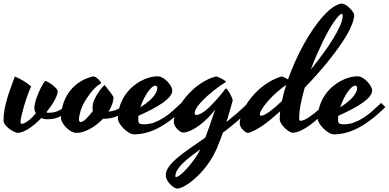

<svg xmlns="http://www.w3.org/2000/svg" viewBox="-66 -731 2218 1095"><path d="M205.1 -50.8Q184.6 -50.8 169.4 -57.6Q153.3 -40.5 135.7 -25.6Q118.2 -10.7 101.1 0.7Q84 12.2 67.4 19Q50.8 25.9 36.1 26.9Q28.8 26.9 14.9 20.5Q1 14.2 -12.5 4.2Q-25.9 -5.9 -35.9 -18.8Q-45.9 -31.7 -45.9 -44.9Q-45.9 -77.1 -39.6 -109.6Q-33.2 -142.1 -23.7 -173.8Q-14.2 -205.6 -2.7 -236.1Q8.8 -266.6 19 -294.9Q43.9 -283.7 67.6 -270Q91.3 -256.3 111.8 -237.8Q104.5 -223.1 97.2 -204.1Q89.8 -185.1 83 -164.6Q76.2 -144 70.3 -123.5Q64.5 -103 60.1 -85.4Q55.7 -67.9 53.2 -54.4Q50.8 -41 50.8 -35.2Q50.8 -31.2 52.5 -28.1Q54.2 -24.9 58.1 -24.9Q65.9 -24.9 75.4 -29.8Q85 -34.7 95.7 -42.7Q106.4 -50.8 117.4 -61.8Q128.4 -72.8 138.7 -85Q129.9 -100.1 129.9 -115.2Q129.9 -125.5 133.1 -139.9Q136.2 -154.3 141.6 -169.9Q147 -185.5 153.6 -201.4Q160.2 -217.3 167.2 -231Q174.3 -244.6 180.9 -254.9Q187.5 -265.1 192.9 -270Q204.1 -265.6 216.3 -258.1Q228.5 -250.5 238.8 -241.9Q249 -233.4 255.6 -225.3Q262.2 -217.3 263.2 -211.9Q263.2 -201.7 258.3 -188Q253.4 -174.3 244.9 -158.4Q236.3 -142.6 224.4 -125.2Q212.4 -107.9 198.2 -90.3Q201.2 -89.4 204.3 -88.6Q207.5 -87.9 211.9 -87.9Q231.4 -87.9 246.6 -91.8Q261.7 -95.7 275.4 -103.3Q289.1 -110.8 302.2 -122.1Q315.4 -133.3 331.1 -147.9Q335.4 -143.6 342.5 -136.5Q349.6 -129.4 354 -124Q333.5 -103.5 315.2 -89.6Q296.9 -75.7 279.1 -67.1Q261.2 -58.6 243.2 -54.7Q225.1 -50.8 205.1 -50.8Z M384.3 -49.8Q384.3 -35.2 395 -35.2Q406.2 -35.2 424.8 -53Q443.4 -70.8 463.4 -98.1Q462.4 -103.5 462.2 -107.7Q461.9 -111.8 461.9 -115.2Q461.9 -125 464.1 -138.4Q466.3 -151.9 475.1 -168.9Q481 -182.1 489.3 -194.8Q496.1 -206.1 505.9 -219Q515.6 -231.9 527.3 -243.2L530.3 -246.1Q535.2 -240.2 543.2 -230.2Q551.3 -220.2 559.3 -209.7Q567.4 -199.2 573.5 -190.4Q579.6 -181.6 581.1 -178.2Q581.1 -157.2 573.5 -136.2Q565.9 -115.2 553.2 -94.7Q582.5 -96.7 607.7 -109.6Q632.8 -122.6 660.2 -151.9Q664.6 -147.5 671.6 -139.9Q678.7 -132.3 683.1 -127Q662.6 -105.5 642.8 -91.3Q623 -77.1 603.3 -68.8Q583.5 -60.5 563 -56.9Q542.5 -53.2 521 -53.2Q504.4 -35.6 485.4 -21Q466.3 -6.3 446.5 4.4Q426.8 15.1 407.2 21Q387.7 26.9 370.1 26.9Q355.5 26.9 339.8 18.1Q324.2 9.3 311.5 -3.7Q298.8 -16.6 290.5 -31.2Q282.2 -45.9 282.2 -57.1Q282.2 -94.2 292.2 -130.9Q302.2 -167.5 323.5 -199.5Q344.7 -231.4 377.7 -255.9Q410.6 -280.3 456.1 -293Q457.5 -293.9 461.2 -294.4Q464.8 -294.9 467.3 -294.9Q474.1 -294.9 481.7 -289.8Q489.3 -284.7 495.8 -278.3Q502.4 -272 506.8 -265.9Q511.2 -259.8 511.2 -257.8Q510.3 -255.4 503.9 -251.7Q497.6 -248 486.8 -239.3Q476.1 -230.5 461.4 -214.1Q446.8 -197.8 429.2 -170.9Q402.8 -131.3 393.6 -99.4Q384.3 -67.4 384.3 -49.8Z M992.2 -120.1Q947.3 -76.2 907.5 -46.4Q867.7 -16.6 831.5 1.5Q795.4 19.5 762.5 27.3Q729.5 35.2 698.2 35.2Q685.1 35.2 668.9 25.4Q652.8 15.6 638.9 1.7Q625 -12.2 615.7 -27.3Q606.4 -42.5 606.4 -53.2Q606.4 -93.3 617.4 -126.7Q628.4 -160.2 646.5 -187Q664.6 -213.9 687.7 -234.4Q710.9 -254.9 736.1 -268.6Q761.2 -282.2 786.1 -289.1Q811 -295.9 832 -295.9Q847.2 -295.9 862.1 -287.1Q877 -278.3 889.2 -265.6Q901.4 -252.9 908.9 -239Q916.5 -225.1 916.5 -214.8Q916.5 -198.2 902.6 -180.9Q888.7 -163.6 863.3 -145.5Q837.9 -127.4 802.2 -108.6Q766.6 -89.8 723.6 -70.8Q722.2 -59.1 722.2 -47.9Q722.2 -32.7 728.8 -27.3Q735.4 -22 753.4 -22Q785.6 -22 814.2 -32.7Q842.8 -43.5 869.1 -60.5Q895.5 -77.6 919.9 -99.6Q944.3 -121.6 968.3 -144ZM820.3 -242.2Q810.5 -242.2 798.8 -231.7Q787.1 -221.2 775.4 -204.1Q763.7 -187 752.9 -164.8Q742.2 -142.6 734.4 -118.7Q752.4 -130.4 769.8 -143.6Q787.1 -156.7 800.8 -171.1Q814.5 -185.5 822.8 -200.7Q831.1 -215.8 831.1 -231Q831.1 -235.4 828.4 -238.8Q825.7 -242.2 820.3 -242.2Z M1373 -120.1Q1331.1 -77.1 1288.8 -41.3Q1246.6 -5.4 1205.1 25.9Q1197.3 48.3 1188.2 71.5Q1179.2 94.7 1169.4 118.2Q1155.3 150.4 1136.5 179.9Q1117.7 209.5 1096.7 234.6Q1075.7 259.8 1053.7 280Q1031.7 300.3 1011.5 314.5Q991.2 328.6 973.9 336.4Q956.5 344.2 944.3 344.2Q936 344.2 924.8 336.9Q913.6 329.6 903.6 318.6Q893.6 307.6 886.5 294.7Q879.4 281.7 879.4 270Q879.4 244.6 896.7 220.2Q914.1 195.8 944.6 169.9Q975.1 144 1016.1 115.5Q1057.1 86.9 1105 53.7Q1115.7 25.9 1129.2 -12.5Q1142.6 -50.8 1161.1 -106.9Q1143.6 -82.5 1120.1 -58.8Q1096.7 -35.2 1071.8 -16.6Q1046.9 2 1022.2 13.4Q997.6 24.9 977.1 24.9Q971.7 24.9 963.1 19.8Q954.6 14.6 946 6.3Q937.5 -2 931.4 -13.2Q925.3 -24.4 925.3 -37.1Q925.3 -53.2 933.1 -75.9Q940.9 -98.6 955.8 -124Q970.7 -149.4 991.9 -175.8Q1013.2 -202.1 1039.8 -225.3Q1066.4 -248.5 1097.9 -266.8Q1129.4 -285.2 1165 -294.9Q1170.4 -294.9 1180.2 -290.8Q1189.9 -286.6 1199.5 -281.5Q1209 -276.4 1216.1 -271.5Q1223.1 -266.6 1223.1 -265.1Q1223.1 -264.2 1221.7 -262.7Q1220.7 -262.2 1220.2 -262.2Q1209 -255.4 1191.4 -243.2Q1173.8 -231 1154.3 -215.6Q1134.8 -200.2 1115.2 -182.6Q1095.7 -165 1079.8 -147.7Q1064 -130.4 1054.2 -114.5Q1044.4 -98.6 1044.4 -85.9Q1044.4 -81.5 1046.6 -78.4Q1048.8 -75.2 1053.2 -75.2Q1065.4 -75.2 1080.8 -83.7Q1096.2 -92.3 1112.3 -106Q1128.4 -119.6 1144.5 -136.5Q1160.6 -153.3 1175 -169.7Q1189.5 -186 1200.7 -200.2Q1211.9 -214.4 1218.3 -223.1Q1219.2 -224.1 1220 -225.1Q1220.7 -226.1 1222.2 -227.1Q1226.1 -226.1 1232.7 -217.3Q1239.3 -208.5 1245.6 -197Q1252 -185.5 1256.6 -174.3Q1261.2 -163.1 1261.2 -158.2V-157.2Q1261.2 -156.7 1260.3 -153.8Q1254.9 -136.7 1246.6 -106Q1238.3 -75.2 1225.6 -35.2Q1256.8 -60.1 1288.3 -87.4Q1319.8 -114.7 1351.1 -146ZM937 278.8Q946.8 278.8 965.1 263.9Q983.4 249 1003.9 225.8Q1024.4 202.6 1044.2 174.6Q1064 146.5 1077.1 120.1Q1045.4 143.1 1019 163.3Q992.7 183.6 973.9 202.6Q955.1 221.7 944.6 239.5Q934.1 257.3 934.1 274.9Q934.1 278.8 937 278.8Z M1640.1 -54.2Q1640.1 -42 1647.9 -42Q1657.2 -42 1670.2 -47.9Q1683.1 -53.7 1697.3 -63.2Q1711.4 -72.8 1726.1 -84.5Q1740.7 -96.2 1753.7 -107.4Q1766.6 -118.7 1776.9 -128.4Q1787.1 -138.2 1793 -144Q1797.9 -139.6 1804.7 -132.8Q1811.5 -126 1816.9 -120.1Q1804.2 -107.4 1788.1 -91.8Q1772 -76.2 1753.7 -59.8Q1735.4 -43.5 1715.6 -28.1Q1695.8 -12.7 1676.3 -0.7Q1656.7 11.2 1638.2 18.6Q1619.6 25.9 1603 25.9Q1594.2 25.9 1581.5 17.8Q1568.8 9.8 1557.1 -2Q1545.4 -13.7 1537.4 -26.6Q1529.3 -39.6 1529.3 -49.8Q1529.3 -72.3 1532.2 -96.7Q1510.3 -77.1 1489.7 -59.6Q1469.2 -42 1448.5 -26.6Q1427.7 -11.2 1406 1.7Q1384.3 14.6 1359.9 23.9Q1352.5 26.9 1347.2 26.9Q1342.3 26.9 1334.5 22Q1326.7 17.1 1319.3 9.5Q1312 2 1306.6 -7.6Q1301.3 -17.1 1301.3 -25.9Q1301.3 -45.9 1308.8 -70.6Q1316.4 -95.2 1330.8 -121.3Q1345.2 -147.5 1366 -173.6Q1386.7 -199.7 1413.1 -222.9Q1439.5 -246.1 1471.2 -264.9Q1502.9 -283.7 1539.1 -294.9Q1545.9 -293.9 1556.6 -288.8Q1567.4 -283.7 1576.7 -278.3Q1594.2 -328.6 1616.9 -379.2Q1639.6 -429.7 1665.3 -476.3Q1690.9 -522.9 1718.8 -563.7Q1746.6 -604.5 1774.4 -636Q1802.2 -667.5 1829.3 -687Q1856.4 -706.5 1880.9 -710.9Q1891.6 -710.9 1903.6 -703.9Q1915.5 -696.8 1926.3 -686.8Q1937 -676.8 1944.6 -666Q1952.1 -655.3 1954.1 -647.9Q1954.1 -625.5 1942.9 -595.7Q1931.6 -565.9 1911.9 -531.5Q1892.1 -497.1 1865 -459.5Q1837.9 -421.9 1806.6 -383.1Q1775.4 -344.2 1741 -305.7Q1706.5 -267.1 1671.9 -231Q1657.2 -181.2 1648.7 -136Q1640.1 -90.8 1640.1 -54.2ZM1885.3 -651.9Q1877 -651.9 1865 -639.6Q1853 -627.4 1838.1 -605.7Q1823.2 -584 1806.6 -554.2Q1790 -524.4 1772.9 -489.3Q1755.9 -454.1 1738.8 -414.6Q1721.7 -375 1706.5 -334.5Q1743.2 -379.4 1776.1 -424.6Q1809.1 -469.7 1834 -510.3Q1858.9 -550.8 1873.5 -584.5Q1888.2 -618.2 1888.2 -640.1Q1888.2 -643.1 1887.9 -647.5Q1887.7 -651.9 1885.3 -651.9ZM1421.9 -70.8Q1438 -70.8 1469.7 -93.5Q1501.5 -116.2 1541.5 -154.3Q1545.9 -176.8 1552.2 -200Q1558.6 -223.1 1566.4 -247.1Q1538.1 -228 1511 -203.6Q1483.9 -179.2 1462.9 -155.3Q1441.9 -131.3 1429 -110.6Q1416 -89.8 1416 -79.1Q1416 -70.8 1421.9 -70.8Z M2131.8 -120.1Q2086.9 -76.2 2047.1 -46.4Q2007.3 -16.6 1971.2 1.5Q1935.1 19.5 1902.1 27.3Q1869.1 35.2 1837.9 35.2Q1824.7 35.2 1808.6 25.4Q1792.5 15.6 1778.6 1.7Q1764.6 -12.2 1755.4 -27.3Q1746.1 -42.5 1746.1 -53.2Q1746.1 -93.3 1757.1 -126.7Q1768.1 -160.2 1786.1 -187Q1804.2 -213.9 1827.4 -234.4Q1850.6 -254.9 1875.7 -268.6Q1900.9 -282.2 1925.8 -289.1Q1950.7 -295.9 1971.7 -295.9Q1986.8 -295.9 2001.7 -287.1Q2016.6 -278.3 2028.8 -265.6Q2041 -252.9 2048.6 -239Q2056.2 -225.1 2056.2 -214.8Q2056.2 -198.2 2042.2 -180.9Q2028.3 -163.6 2002.9 -145.5Q1977.5 -127.4 1941.9 -108.6Q1906.2 -89.8 1863.3 -70.8Q1861.8 -59.1 1861.8 -47.9Q1861.8 -32.7 1868.4 -27.3Q1875 -22 1893.1 -22Q1925.3 -22 1953.9 -32.7Q1982.4 -43.5 2008.8 -60.5Q2035.2 -77.6 2059.6 -99.6Q2084 -121.6 2107.9 -144ZM1960 -242.2Q1950.2 -242.2 1938.5 -231.7Q1926.8 -221.2 1915 -204.1Q1903.3 -187 1892.6 -164.8Q1881.8 -142.6 1874 -118.7Q1892.1 -130.4 1909.4 -143.6Q1926.8 -156.7 1940.4 -171.1Q1954.1 -185.5 1962.4 -200.7Q1970.7 -215.8 1970.7 -231Q1970.7 -235.4 1968 -238.8Q1965.3 -242.2 1960 -242.2Z"/></svg>

Font: Yesteryear
Style: Regular
Weight: 400
Designer: Astigmatic (AOETI)
Foundry: Astigmatic (AOETI)
Version: Version 1.000